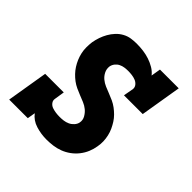

<svg xmlns="http://www.w3.org/2000/svg" viewBox="-148 -663 796 796"><g transform="rotate(45 250.0 -265.0)"><path d="M232 8Q200 8 169.5 -1.5Q139 -11 121 -35L115 0H6L36 -181H145L138 -136Q136 -125 143 -116Q150 -107 160.5 -103.5Q171 -100 182 -98.5Q193 -97 205 -97Q216 -97 227.5 -98.5Q239 -100 250 -105Q261 -110 269.5 -119.5Q278 -129 280 -140Q283 -156 275 -170Q267 -184 255.5 -193.5Q244 -203 229.5 -209Q215 -215 201 -220.5Q187 -226 173 -232.5Q159 -239 147 -248Q135 -257 124.5 -268Q114 -279 106 -291.5Q98 -304 92 -318Q86 -332 82.5 -347.5Q79 -363 79 -379Q79 -395 81 -411Q84 -428 89.5 -444Q95 -460 103.5 -475Q112 -490 124 -503Q136 -516 151.5 -524.5Q167 -533 183.5 -535.5Q200 -538 216 -538Q236 -538 255 -535.5Q274 -533 292 -527Q310 -521 326 -511.5Q342 -502 353 -488L360 -530H470L440 -349H330L338 -394Q339 -405 332 -413.5Q325 -422 315 -426Q305 -430 293.5 -431.5Q282 -433 271 -433Q261 -433 250 -431.5Q239 -430 229 -425Q219 -420 212 -411Q205 -402 203 -391Q201 -375 208 -361Q215 -347 226.5 -337.5Q238 -328 252 -322Q266 -316 280.5 -310.5Q295 -305 309 -298.5Q323 -292 335 -283Q347 -274 357.5 -263.5Q368 -253 376 -240.5Q384 -228 390.5 -214Q397 -200 400.5 -184.5Q404 -169 404.5 -153.5Q405 -138 402 -122Q399 -103 391.5 -85Q384 -67 371.5 -51Q359 -35 342.5 -23Q326 -11 307.5 -4Q289 3 270 5.5Q251 8 232 8Z"/></g></svg>

Font: Iosevka Slab Extrabold Oblique
Style: Regular
Weight: 800
Italic angle: -9°
Monospace: yes
Designer: Belleve Invis
Foundry: Belleve Invis
Version: Version 11.1.1; ttfautohint (v1.8.3)